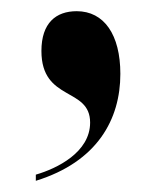

<svg xmlns="http://www.w3.org/2000/svg" viewBox="-20 -167 300 343"><path d="M44 156C154 122 195 46 195 -35C195 -105 166 -147 117 -147C80 -147 54 -126 54 -76C54 15 141 -12 141 52C141 105 82 134 44 145Z"/></svg>

Font: Noto Serif Display Condensed Extra
Style: Regular
Weight: 800
Width: 3
Designer: Monotype Design Team
Foundry: Monotype Imaging Inc.
Version: Version 1.900